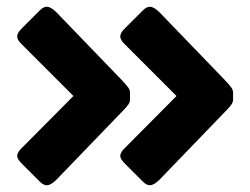

<svg xmlns="http://www.w3.org/2000/svg" viewBox="-20 -568 743 570"><path d="M44 -83Q31 -96 31 -105Q31 -116 45 -129L198 -283L45 -436Q31 -449 31 -460Q31 -470 44 -483L98 -537Q109 -548 119 -548Q131 -548 148 -531L338 -334Q355 -316 360.5 -308.5Q366 -301 366 -292V-273Q366 -265 361.5 -258.5Q357 -252 349.5 -244Q342 -236 338 -232L148 -35Q131 -18 119 -18Q109 -18 98 -29ZM350 -83Q337 -96 337 -105Q337 -116 351 -129L504 -283L351 -436Q337 -449 337 -460Q337 -470 350 -483L404 -537Q415 -548 425 -548Q437 -548 454 -531L644 -334Q661 -316 666.5 -308.5Q672 -301 672 -292V-273Q672 -265 667.5 -258.5Q663 -252 655.5 -244Q648 -236 644 -232L454 -35Q437 -18 425 -18Q415 -18 404 -29Z"/></svg>

Font: Mitr Medium
Style: Regular
Weight: 500
Designer: Thanarat Vachiruckul
Foundry: Cadson Demak
Version: Version 1.003